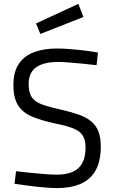

<svg xmlns="http://www.w3.org/2000/svg" viewBox="-20 -951 582 980"><path d="M273.2 9Q243.4 9 203.2 5.5Q163 2 123.3 -3.4Q83.6 -8.8 54 -13L62 -77Q91.6 -73.6 129.9 -69.6Q168.2 -65.6 205.8 -62.6Q243.4 -59.6 269.4 -59.6Q343.3 -59.6 380 -92.8Q416.6 -126.1 416.6 -198.4Q416.6 -237.3 401.9 -259.9Q387.1 -282.5 353.4 -295.9Q319.7 -309.3 263 -320.3Q191.7 -335.7 143.7 -355.9Q95.7 -376.1 72.1 -413.8Q48.4 -451.5 48.4 -516.9Q48.4 -584.3 76.1 -625.2Q103.8 -666.1 153.7 -684.8Q203.6 -703.4 270.8 -703.4Q300.8 -703.4 339.3 -700.3Q377.8 -697.2 415.4 -692.5Q453 -687.7 479.8 -682.9L473 -618.2Q443.6 -622.2 405.4 -625.7Q367.2 -629.2 332.3 -632Q297.4 -634.8 276.4 -634.8Q203.5 -634.8 164.8 -607.7Q126.2 -580.6 126.2 -522.1Q126.2 -477.2 143.3 -453.4Q160.5 -429.7 197.6 -416.7Q234.7 -403.7 295.3 -390.5Q347.3 -378.4 384.9 -364.8Q422.5 -351.2 446.6 -330.8Q470.7 -310.4 482.5 -279.6Q494.4 -248.8 494.4 -203.8Q494.4 -127.4 467.6 -80.6Q440.8 -33.8 391.1 -12.4Q341.4 9 273.2 9ZM186 -777.7 163.7 -831.2 379.9 -931.2 405.9 -864.5Z"/></svg>

Font: Titillium Web
Style: Bold
Weight: 700
Designer: Mohamed Gaber, Accademia di Belle Arti di Urbino
Foundry: Kief Type Foundry, Accademia di Belle Arti di Urbino
Version: Version 3.000